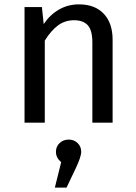

<svg xmlns="http://www.w3.org/2000/svg" viewBox="-20 -559 619 875"><path d="M339.8 -539.1Q412.6 -539.1 452.9 -496.3Q493.2 -453.6 493.2 -377.9V0H400.9V-365.2Q400.9 -421.4 379.9 -444.1Q358.9 -466.8 317.9 -466.8Q275.9 -466.8 244.1 -443.1Q212.4 -419.4 184.1 -374V0H91.8V-526.9H170.9L179.2 -449.2Q207 -491.2 248.3 -515.1Q289.6 -539.1 339.8 -539.1ZM350.1 132.8Q350.1 155.8 324.2 210L283.2 295.9H230L258.8 180.2Q234.9 159.7 234.9 132.8Q234.9 108.9 251.7 93Q268.6 77.1 293 77.1Q317.4 77.1 333.7 93Q350.1 108.9 350.1 132.8Z"/></svg>

Font: FiraGO
Style: Regular
Weight: 400
Designer: bBox Type
Foundry: bBox Type GmbH
Version: Version 1.001;PS 001.001;hotconv 1.0.88;makeotf.lib2.5.64775